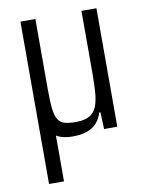

<svg xmlns="http://www.w3.org/2000/svg" viewBox="-80 -568 618 814"><g transform="rotate(-10 228.5 -160.5)"><path d="M64.8 189V-510H129.2V-207.5Q129.2 -154.7 132.9 -123.1Q136.6 -91.6 146.9 -75.7Q157.2 -59.9 175.6 -55Q194 -50.1 223.5 -50.1Q260 -50.1 281.4 -62.2Q302.7 -74.3 312.4 -98.6Q322 -122.8 324.8 -159.5Q327.5 -196.2 327.5 -244.9V-510H391.9V0H335.1L332.1 -72.6H327Q318.9 -46 302.6 -27.9Q286.3 -9.7 260.6 -0.9Q235 8 196.4 8Q177.9 8 158.7 3.7Q139.5 -0.7 122.7 -12.3Q105.9 -23.9 92.7 -46.5L159.4 -26.8H129.2V189Z"/></g></svg>

Font: Saira Thin Condensed
Style: Regular
Weight: 100
Width: 3
Version: Version 1.101